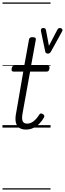

<svg xmlns="http://www.w3.org/2000/svg" viewBox="-20 -1030 524 1550"><path d="M190 16Q156 16 135 1.5Q114 -13 107.5 -44Q101 -75 111 -122L168 -452H90Q79 -452 75.5 -458Q72 -464 74 -476Q76 -489 81.5 -494.5Q87 -500 97 -500H176L214 -710Q216 -721 222.5 -725.5Q229 -730 243 -730Q258 -730 264.5 -725Q271 -720 269 -709L231 -500H363Q374 -500 377.5 -494Q381 -488 379 -476Q377 -463 371.5 -457.5Q366 -452 356 -452H223L163 -120Q154 -74 162.5 -53Q171 -32 199 -32Q227 -32 252 -52Q277 -72 297 -105Q303 -113 309.5 -114Q316 -115 326 -109Q336 -103 337.5 -96Q339 -89 335 -82Q320 -54 298 -32Q276 -10 249 3Q222 16 190 16ZM464 -804Q475 -804 481.5 -795.5Q488 -787 480 -774L390 -611Q386 -605 380 -601Q374 -597 366 -597Q359 -597 353.5 -601Q348 -605 346 -610L311 -777Q308 -789 313 -796.5Q318 -804 329 -804Q337 -804 343 -800.5Q349 -797 351 -788L375 -660L443 -790Q447 -798 452.5 -801Q458 -804 464 -804ZM0 490H388V500H0ZM0 -20H388V0H0ZM0 -505H388V-500H0ZM0 -1010H388V-1000H0Z"/></svg>

Font: Playwrite ZA Guides
Style: Regular
Weight: 400
Designer: Veronika Burian, José Scaglione
Foundry: TypeTogether
Version: Version 1.003